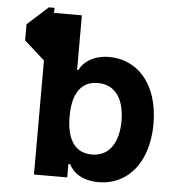

<svg xmlns="http://www.w3.org/2000/svg" viewBox="-53 -799 775 858"><g transform="rotate(5 334.0 -370.5)"><path d="M131.7 -750 38.7 -665.8V-593.8L127.5 -514.2L130.3 -509.9V0H279.5V-60H287.6C305.8 -21.7 349.1 8.9 421.2 8.9C543.7 8.9 642 -88.8 642.8 -272C642 -459.5 539.4 -552.6 420.8 -552.6C354.8 -552.6 306.8 -523.1 287.6 -482.6H281.6V-727.3H157V-750ZM266.3 -272.7C266 -361.5 295.5 -432.2 379.3 -432.2C458.8 -432.2 498.6 -370 499.3 -272.7C498.6 -175.1 458.5 -111.5 379.3 -111.5C295.1 -111.5 266 -183.9 266.3 -272.7Z"/></g></svg>

Font: Margiela Sans
Style: Bold
Weight: 700
Designer: Stefan Endress, Andreas Faust
Version: Version 1.100;FEAKit 1.0